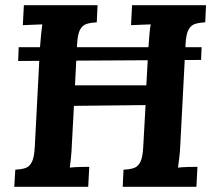

<svg xmlns="http://www.w3.org/2000/svg" viewBox="-20 -720 842 740"><path d="M757 -538 755 -489 50 -485 52 -538ZM774 -700 771 -634Q749 -633 732.5 -628Q716 -623 706.5 -605.5Q697 -588 695 -547L675 -164Q674 -137 671 -112Q668 -87 666 -74Q683 -76 707 -76.5Q731 -77 741 -77L737 0H453L456 -66Q479 -67 495 -72Q511 -77 520.5 -95Q530 -113 532 -153L541 -315L265 -312L257 -164Q256 -137 253.5 -112Q251 -87 249 -74Q265 -76 289.5 -76.5Q314 -77 324 -77L320 0H35L39 -66Q61 -67 77 -72Q93 -77 102.5 -95Q112 -113 114 -153L134 -536Q136 -563 138.5 -588Q141 -613 143 -626Q127 -625 103 -624.5Q79 -624 68 -623L72 -700H356L353 -634Q331 -633 314.5 -628Q298 -623 288.5 -605.5Q279 -588 277 -547L269 -391H544L552 -536Q554 -563 556 -588Q558 -613 561 -626Q545 -625 520.5 -624.5Q496 -624 485 -623L489 -700Z"/></svg>

Font: Lora
Style: Italic
Weight: 400
Italic angle: -3°
Designer: Olga Karpushina, Alexei Vanyashin (Cyrillic)
Foundry: Cyreal
Version: Version 3.008